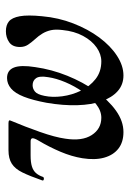

<svg xmlns="http://www.w3.org/2000/svg" viewBox="89 -526 449 668"><g transform="rotate(-90 314.0 -191.5)"><path d="M189 13Q154 13 131.5 -4.5Q109 -22 100 -54Q91 -86 98 -130Q104 -167 120.5 -206Q137 -245 159 -282Q168 -297 167.5 -303.5Q167 -310 156 -310H108Q84 -310 69.5 -305.5Q55 -301 46.5 -291.5Q38 -282 33 -267Q31 -263 25 -264Q19 -265 21 -270Q36 -313 48.5 -338.5Q61 -364 79 -375.5Q97 -387 126 -387H219Q227 -387 229 -385Q231 -383 227 -375Q208 -330 189.5 -277.5Q171 -225 166 -189Q157 -131 178.5 -97.5Q200 -64 239 -64Q263 -64 286 -82Q309 -100 329 -128.5Q349 -157 362.5 -189Q376 -221 380 -249Q385 -279 376.5 -291Q368 -303 352 -303Q340 -303 330 -295Q320 -287 315 -262Q309 -234 313.5 -200Q318 -166 333 -135Q348 -104 373.5 -84Q399 -64 435 -64Q460 -64 483.5 -80.5Q507 -97 523.5 -127.5Q540 -158 544 -199Q547 -223 543.5 -239Q540 -255 532 -268.5Q524 -282 511 -296Q501 -307 493 -319Q485 -331 485 -347Q485 -373 501.5 -384.5Q518 -396 540 -396Q561 -396 574 -385.5Q587 -375 592 -347.5Q597 -320 592 -270Q587 -213 567 -161.5Q547 -110 518 -71Q489 -32 454.5 -9.5Q420 13 386 13Q354 13 331.5 -7Q309 -27 296.5 -62.5Q284 -98 282.5 -147.5Q281 -197 291 -255Q300 -303 312 -333.5Q324 -364 340.5 -378Q357 -392 377 -392Q404 -392 413.5 -368Q423 -344 415 -294Q407 -237 385 -182.5Q363 -128 331.5 -83.5Q300 -39 263.5 -13Q227 13 189 13Z"/></g></svg>

Font: Cormorant
Style: Bold Italic
Weight: 700
Italic angle: -10°
Designer: Christian Thalmann (Catharsis Fonts)
Foundry: Catharsis Fonts
Version: Version 4.000